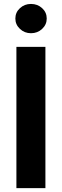

<svg xmlns="http://www.w3.org/2000/svg" viewBox="-20 -969 318 989"><path d="M213.9 -727.5V0H64.5V-727.5ZM139.6 -797.9Q106.4 -797.9 82.8 -820.1Q59.1 -842.3 59.1 -873.5Q59.1 -905.3 82.8 -927Q106.4 -948.7 139.6 -948.7Q173.3 -948.7 197 -927Q220.7 -905.3 220.7 -873.5Q220.7 -842.3 197 -820.1Q173.3 -797.9 139.6 -797.9Z"/></svg>

Font: Inter 16pt
Style: Bold
Weight: 700
Version: Version 4.001;git-66647c0bb